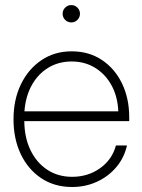

<svg xmlns="http://www.w3.org/2000/svg" viewBox="-20 -727 560 756"><path d="M264.2 9.3Q194.3 9.3 142.3 -25.4Q90.3 -60.1 61.8 -120.1Q33.2 -180.2 33.2 -257.3Q33.2 -335 62.5 -395.3Q91.8 -455.6 143.3 -490.2Q194.8 -524.9 262.2 -524.9Q330.1 -524.9 381.1 -491Q432.1 -457 460.4 -398.4Q488.8 -339.8 488.8 -265.1V-250H75.7Q76.2 -185.5 99.9 -136.2Q123.5 -86.9 165.8 -58.8Q208 -30.8 264.2 -30.8Q326.2 -30.8 373.8 -64.5Q421.4 -98.1 436.5 -154.3H480Q468.8 -105 437.5 -68.4Q406.2 -31.7 361.3 -11.2Q316.4 9.3 264.2 9.3ZM76.2 -288.6H445.8Q443.4 -346.7 419.2 -390.9Q395 -435.1 354.5 -460Q314 -484.9 262.2 -484.9Q210.4 -484.9 169.9 -460.2Q129.4 -435.5 105 -391.4Q80.6 -347.2 76.2 -288.6ZM260.7 -638.7Q246.6 -638.7 236.6 -648.7Q226.6 -658.7 226.6 -672.9Q226.6 -687 236.6 -697Q246.6 -707 260.7 -707Q274.9 -707 284.9 -697Q294.9 -687 294.9 -672.9Q294.9 -658.7 284.9 -648.7Q274.9 -638.7 260.7 -638.7Z"/></svg>

Font: Inter Display ExtraLight
Style: Regular
Weight: 200
Designer: Rasmus Andersson
Foundry: rsms
Version: Version 4.000;git-a52131595